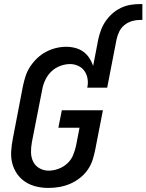

<svg xmlns="http://www.w3.org/2000/svg" viewBox="-20 -912 720 944"><path d="M218 12Q187 12 158 5Q129 -2 105 -17.5Q81 -33 64.5 -56.5Q48 -80 40.5 -108.5Q33 -137 35 -168Q37 -199 43 -230L93 -490Q98 -514 106 -538.5Q114 -563 129 -585.5Q144 -608 163.5 -626.5Q183 -645 207 -657.5Q231 -670 256 -676Q281 -682 306 -682Q329 -682 351 -676Q373 -670 390 -657.5Q407 -645 419 -627Q431 -609 438 -588L463 -718Q468 -741 476.5 -764Q485 -787 499 -807.5Q513 -828 532 -845Q551 -862 574 -873Q597 -884 620.5 -888Q644 -892 667 -892H680V-814H667Q648 -814 628 -808Q608 -802 591.5 -788.5Q575 -775 566 -756Q557 -737 553 -718L507 -481H409Q414 -503 410.5 -524.5Q407 -546 395.5 -562.5Q384 -579 365 -588Q346 -597 324 -597Q301 -597 276.5 -588Q252 -579 233.5 -561.5Q215 -544 203.5 -520.5Q192 -497 188 -474L137 -214Q132 -188 132.5 -163Q133 -138 143 -117.5Q153 -97 173.5 -85Q194 -73 219 -73Q243 -73 267.5 -82Q292 -91 311 -108.5Q330 -126 339.5 -149.5Q349 -173 354 -196L371 -284H267L284 -370H486L449 -180Q444 -154 436 -128Q428 -102 412 -78.5Q396 -55 373 -37Q350 -19 324 -8Q298 3 271 7.5Q244 12 218 12Z"/></svg>

Font: Lode Dark
Style: Bold Italic
Weight: 700
Italic angle: -11°
Monospace: yes
Designer: Belleve Invis
Foundry: Belleve Invis
Version: Version 29.2.0; ttfautohint (v1.8.3)